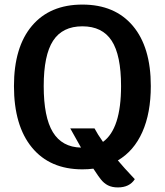

<svg xmlns="http://www.w3.org/2000/svg" viewBox="-20 -730 720 839"><path d="M495 -29Q519 0 569 53Q546 89 495 89Q470 89 452 80Q434 71 420 53Q413 45 388 7Q366 10 340 10Q198 10 119.5 -85.5Q41 -181 41 -354Q41 -524 119.5 -617Q198 -710 340 -710Q482 -710 560.5 -617Q639 -524 639 -354Q639 -236 602 -153Q565 -70 495 -29ZM334 -85 287 -169H393Q406 -144 430 -110Q509 -167 509 -354Q509 -489 468 -552Q427 -615 340 -615Q253 -615 212 -552Q171 -489 171 -354Q171 -218 211 -152.5Q251 -87 334 -85Z"/></svg>

Font: Krub SemiBold
Style: Regular
Weight: 600
Version: Version 1.000; ttfautohint (v1.6)